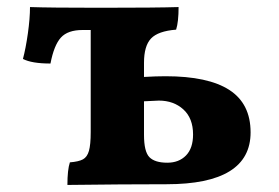

<svg xmlns="http://www.w3.org/2000/svg" viewBox="-20 -522 791 544"><path d="M690 -147Q690 0 452 0Q329 0 171 2Q171 -41 178 -62Q203 -64 215 -70.5Q227 -77 232 -94.5Q237 -112 237 -148V-437H214Q172 -437 152.5 -415.5Q133 -394 123 -342Q70 -342 45 -355Q53 -385 59 -427.5Q65 -470 65 -502Q121 -500 263 -500Q426 -500 486 -502Q486 -460 479 -438Q428 -434 408 -413Q388 -392 388 -344V-304Q422 -306 449 -306Q570 -306 630 -267Q690 -228 690 -147ZM527 -141Q527 -187 499.5 -212Q472 -237 430 -237L388 -235V-140Q388 -92 403.5 -76.5Q419 -61 454 -61Q487 -61 507 -81.5Q527 -102 527 -141Z"/></svg>

Font: Vollkorn SC
Style: Bold
Weight: 700
Designer: Friedrich Althausen
Foundry: Friedrich Althausen
Version: Version 4.015